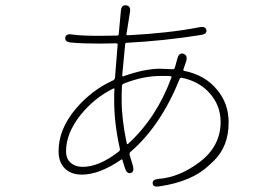

<svg xmlns="http://www.w3.org/2000/svg" viewBox="-20 -666 1040 718"><path d="M576 31Q552 35 551 20Q549 5 573 3Q650 -3 724 -58Q805 -118 805 -210Q805 -271 765 -316.5Q725 -362 660 -375Q654 -376 652 -371Q581 -195 468 -98Q463 -93 465 -86L477 -46Q483 -23 469 -19Q454 -15 447 -38L438 -67Q437 -72 433 -69Q352 -13 286 -13Q246 -13 222.5 -36Q199 -59 199 -101Q199 -183 264 -260Q323 -329 402 -365Q409 -368 410 -375L420 -499Q420 -504 415 -504L352 -503Q286 -503 246 -507Q222 -509 224 -525Q226 -541 250 -537Q283 -532 352 -532L418 -533Q423 -533 424 -538L432 -625Q434 -649 452 -646Q470 -644 466 -620L453 -539Q452 -534 457 -534Q612 -542 725 -564Q749 -569 752 -553Q754 -538 730 -535Q591 -513 454 -506Q448 -506 448 -500L437 -384Q437 -379 442 -381Q521 -409 579 -409Q591 -409 603 -408L626 -407Q632 -407 634 -413L643 -446Q649 -470 666 -465Q683 -459 676 -436L666 -407Q664 -402 669 -401Q748 -385 793 -329Q835 -278 835 -208Q835 -119 780 -65Q771 -56 762 -48Q698 13 576 31ZM289 -42Q351 -42 425 -100Q430 -104 428 -111Q407 -204 407 -290Q407 -302 407 -314L408 -332Q408 -337 404 -335Q334 -301 282 -237Q227 -168 227 -101Q227 -72 244.5 -57Q262 -42 289 -42ZM454 -130Q455 -125 459 -128Q566 -226 621 -376Q623 -381 618 -381L606 -382Q594 -382 582 -382Q514 -382 442 -353Q436 -350 436 -343L435 -312Q435 -300 435 -288Q435 -221 454 -130Z"/></svg>

Font: Resource Han Rounded JP ExtraLight
Style: Regular
Weight: 250
Designer: Cyano Hao (round all glyphs); Ryoko NISHIZUKA 西塚涼子 (kana, bopomofo & ideographs); Paul D. Hunt (Latin, Greek & Cyrillic)
Foundry: Cyano Hao
Version: 0.990